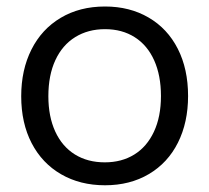

<svg xmlns="http://www.w3.org/2000/svg" viewBox="-20 -553 634 582"><path d="M44.3 -261.3Q44.3 -341.3 75.4 -403Q106.4 -464.7 164.1 -499Q221.7 -533.3 298.3 -533.3Q373 -533.3 430.3 -499.9Q487.6 -466.6 518.9 -405.2Q550.1 -343.9 550.1 -262Q550.1 -182 519.4 -120.6Q488.7 -59.3 431.4 -25.4Q374.1 8.6 298.3 8.6Q222.9 8.6 165.2 -24.8Q107.6 -58.1 75.9 -119.1Q44.3 -180.1 44.3 -261.3ZM467.9 -262Q467.9 -324.1 447.4 -369.9Q426.9 -415.7 388.6 -440.1Q350.3 -464.6 298.3 -464.6Q247 -464.6 208 -440.5Q169 -416.4 147.8 -370.6Q126.6 -324.9 126.6 -261.3Q126.6 -199.9 147.4 -154.4Q168.3 -109 206.9 -84.9Q245.6 -60.9 297.6 -60.9Q348.9 -60.9 387.1 -84.6Q425.4 -108.3 446.6 -153.7Q467.9 -199.1 467.9 -262Z"/></svg>

Font: Mona Sans VF XLt
Style: Regular
Weight: 200
Designer: Deni Anggara
Foundry: GitHub
Version: Version 2.000;Glyphs 3.2.3 (3260)